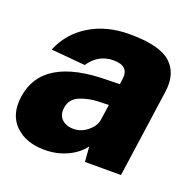

<svg xmlns="http://www.w3.org/2000/svg" viewBox="-109 -648 783 766"><g transform="rotate(20 282.0 -265.0)"><path d="M-5 -157Q20 -337 299 -338L348 -339L351 -363Q359 -420 292 -420Q228 -420 190 -363L45 -376Q76 -452 147.5 -496Q219 -540 317 -540Q444 -540 492 -497Q540 -454 529 -374L476 0H323L318 -64Q294 -31 250.5 -10.5Q207 10 154 10Q75 10 29.5 -34.5Q-16 -79 -5 -157ZM325 -178 335 -246 295 -245Q250 -244 213 -228.5Q176 -213 171 -175Q166 -144 184.5 -126Q203 -108 234 -108Q266 -108 293 -129.5Q320 -151 325 -178Z"/></g></svg>

Font: Morrison ExtraBold
Style: Regular
Weight: 800
Designer: Pablo Impallari, Rodrigo Fuenzalida (Modified by Dan O. Williams)
Version: Version 0.03;June 6, 2019;FontCreator 11.5.0.2425 64-bit; tt